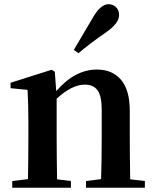

<svg xmlns="http://www.w3.org/2000/svg" viewBox="-20 -875 722 895"><path d="M324.2 -642.6 414.1 -794.9Q449.2 -855.5 486.3 -855.5Q505.9 -855.5 520.5 -841.8Q535.2 -828.1 535.2 -804.7Q535.2 -767.6 477.5 -726.6Q398.4 -671.9 345.7 -627ZM586.9 -39.1 655.3 -31.2V0H380.9V-31.2L451.2 -40Q454.1 -123 454.1 -235.4V-363.3Q454.1 -426.8 435.1 -453.6Q416 -480.5 375 -480.5Q315.4 -480.5 244.1 -415V-235.4Q244.1 -152.3 246.1 -39.1L310.5 -31.2V0H37.1V-31.2L110.4 -40Q112.3 -153.3 112.3 -235.4V-306.6Q112.3 -392.6 108.4 -456.1L29.3 -463.9V-489.3L220.7 -549.8L235.4 -541L242.2 -450.2Q329.1 -550.8 431.6 -550.8Q503.9 -550.8 544.4 -502.9Q585 -455.1 585 -357.4V-235.4Q585 -152.3 586.9 -39.1Z"/></svg>

Font: GenYoMin TW TTF Bold
Style: Regular
Weight: 700
Version: Version 1.300